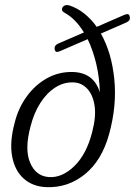

<svg xmlns="http://www.w3.org/2000/svg" viewBox="-20 -744 542 772"><path d="M418.5 -204Q389.5 -99 321.8 -43.8Q254 11.5 167 8.5Q112 6.5 75.8 -25.5Q39.5 -57.5 28.8 -115Q18 -172.5 39 -250.5Q53.5 -309.5 87.5 -356.2Q121.5 -403 169.2 -429.5Q217 -456 273 -454.5Q357.5 -452 381.5 -372.5Q380 -432.5 367 -487.2Q354 -542 332.5 -586.5L220.5 -538Q202.5 -530 200 -545Q197 -561.5 214.5 -569L317.5 -613.5Q283.5 -669 240 -692.5Q224.5 -701 231 -713.5Q239 -727 258 -722.5Q290.5 -712 318.5 -689.8Q346.5 -667.5 369 -636L480.5 -684.5Q499.5 -692.5 501.5 -677Q506 -661 486.5 -653L385.5 -609Q428.5 -534 439.5 -426.8Q450.5 -319.5 418.5 -204ZM177 -32Q230 -28.5 279.2 -76.5Q328.5 -124.5 351 -214.5Q367 -276 360.2 -319.5Q353.5 -363 331 -387Q308.5 -411 277.5 -412.5Q238.5 -415 203.5 -393Q168.5 -371 142.5 -330.5Q116.5 -290 103 -236.5Q78 -144.5 101 -90Q124 -35.5 177 -32Z"/></svg>

Font: Fraunces 72pt S100 Light
Style: Italic
Weight: 300
Italic angle: -16°
Version: Version 1.000; ttfautohint (v1.8.3)